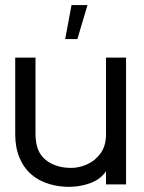

<svg xmlns="http://www.w3.org/2000/svg" viewBox="-20 -727 567 757"><path d="M477 0H398V-52Q378 -22 341 -7Q304 8 260 9.5Q216 11 174 -1.5Q132 -14 103 -40Q73 -66 56.5 -106Q40 -146 40 -198V-500H120V-198Q120 -129 159.5 -97Q199 -65 261 -65Q292 -65 323.5 -79Q355 -93 376.5 -122.5Q398 -152 398 -198V-500H477ZM237 -573H285L325 -707H262Z"/></svg>

Font: Kulim Park
Style: Regular
Weight: 400
Designer: Noponies / Dale Sattler
Foundry: Noponies
Version: Version 1.000; ttfautohint (v1.8.3)